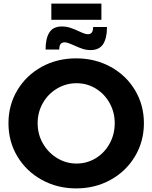

<svg xmlns="http://www.w3.org/2000/svg" viewBox="-20 -1035 846 1066"><path d="M779 -351Q779 -250 729.5 -167Q680 -84 594 -36.5Q508 11 403 11Q298 11 212 -36.5Q126 -84 76.5 -166.5Q27 -249 27 -351Q27 -452 76.5 -534.5Q126 -617 211.5 -664Q297 -711 403 -711Q508 -711 594 -664Q680 -617 729.5 -534.5Q779 -452 779 -351ZM189 -351Q189 -289 218.5 -238Q248 -187 297.5 -157Q347 -127 405 -127Q463 -127 511.5 -156.5Q560 -186 588.5 -237.5Q617 -289 617 -351Q617 -412 588.5 -463Q560 -514 511.5 -543.5Q463 -573 405 -573Q347 -573 297 -543.5Q247 -514 218 -463Q189 -412 189 -351ZM483 -757Q459 -757 438 -764Q417 -771 389 -784Q386 -785 368.5 -792.5Q351 -800 340 -800Q323 -800 316 -790Q309 -780 309 -760H233Q233 -821 254 -854.5Q275 -888 323 -888Q347 -888 369.5 -881Q392 -874 419 -861Q453 -845 467 -845Q483 -845 490 -855Q497 -865 497 -885H574Q574 -823 552.5 -790Q531 -757 483 -757ZM265 -1015H543V-925H265Z"/></svg>

Font: Gontserrat SemiBold
Style: Regular
Weight: 600
Designer: Julieta Ulanovsky
Foundry: Julieta Ulanovsky
Version: Version 6.001